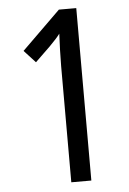

<svg xmlns="http://www.w3.org/2000/svg" viewBox="-52 -753 533 792"><g transform="rotate(-5 214.5 -357.0)"><path d="M294 0V-714H222L62 -557L109 -506L171 -566C193 -588 207 -604 215 -615C213 -570 211 -524 211 -481V0Z"/></g></svg>

Font: Noto Sans UI Condensed
Style: Regular
Weight: 400
Width: 3
Designer: Monotype Design Team
Foundry: Monotype Imaging Inc.
Version: Version 1.901